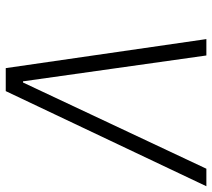

<svg xmlns="http://www.w3.org/2000/svg" viewBox="-55 -683 738 668"><g transform="rotate(90 314.0 -349.0)"><path d="M217 0 116 -698H173L263 -60H267L567 -698H628L297 0Z"/></g></svg>

Font: IBM Plex Mono Light
Style: Italic
Weight: 300
Italic angle: -9°
Monospace: yes
Designer: Mike Abbink, Paul van der Laan, Pieter van Rosmalen
Foundry: Bold Monday
Version: Version 2.3